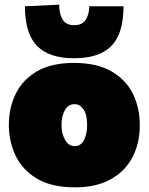

<svg xmlns="http://www.w3.org/2000/svg" viewBox="-20 -788 638 824"><path d="M302 16Q201 16 138.5 -21.5Q76 -59 47 -120Q18 -181 18 -251Q18 -326 48 -386.5Q78 -447 139.8 -482.5Q201.5 -518 297 -518Q395 -518 457.5 -482.2Q520 -446.5 550 -386Q580 -325.5 580 -251Q580 -174 548.8 -113.8Q517.5 -53.5 455.5 -18.8Q393.5 16 302 16ZM301 -161Q328 -161 341 -188Q354 -215 354 -251Q354 -297 338.2 -319Q322.5 -341 300 -341Q273 -341 258.5 -315.5Q244 -290 244 -251Q244 -215 259 -188Q274 -161 301 -161ZM298 -538Q191.5 -538 139.2 -590.8Q87 -643.5 87 -761L234 -768Q234 -729 248.5 -704.5Q263 -680 298 -680Q334 -680 348.5 -703.8Q363 -727.5 363 -761H510Q510 -643.5 458 -590.8Q406 -538 298 -538Z"/></svg>

Font: Commissioner Black
Style: Regular
Weight: 900
Designer: Kostas Bartsokas
Foundry: Kostas Bartsokas
Version: Version 1.000; ttfautohint (v1.8.3)